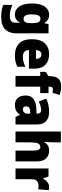

<svg xmlns="http://www.w3.org/2000/svg" viewBox="1066 -1871 1045 3217"><g transform="rotate(90 1588.5 -262.5)"><path d="M226 -563Q277 -563 309.5 -542.5Q342 -522 364 -485H370L383 -553H539V-17Q539 108 471 174Q403 240 259 240Q199 240 152 231.5Q105 223 62 204V53Q110 74 152.5 84.5Q195 95 250 95Q359 95 359 10V1Q359 -13 360.5 -32.5Q362 -52 365 -70H359Q338 -34 306 -12Q274 10 222 10Q139 10 88.5 -64Q38 -138 38 -275Q38 -413 89.5 -488Q141 -563 226 -563ZM291 -418Q221 -418 221 -272Q221 -200 239 -167.5Q257 -135 293 -135Q335 -135 351.5 -164.5Q368 -194 368 -256V-281Q368 -349 352 -383.5Q336 -418 291 -418Z M889 -563Q1001 -563 1066 -499Q1131 -435 1131 -310V-225H818Q819 -177 846.5 -150Q874 -123 929 -123Q976 -123 1015.5 -133.5Q1055 -144 1098 -166V-31Q1059 -10 1014 0Q969 10 906 10Q782 10 709.5 -59.5Q637 -129 637 -273Q637 -419 705 -491Q773 -563 889 -563ZM895 -434Q864 -434 843.5 -413Q823 -392 820 -343H966Q966 -385 947 -409.5Q928 -434 895 -434Z M1540 -414H1432V0H1252V-414H1184V-505L1255 -551V-560Q1255 -668 1296.5 -716.5Q1338 -765 1431 -765Q1470 -765 1502 -758.5Q1534 -752 1571 -739L1534 -617Q1520 -621 1504 -624Q1488 -627 1471 -627Q1432 -627 1432 -570V-553H1540Z M1858 -563Q1955 -563 2010 -512Q2065 -461 2065 -363V0H1939L1905 -73H1902Q1870 -30 1833.5 -10Q1797 10 1734 10Q1663 10 1621.5 -38.5Q1580 -87 1580 -169Q1580 -258 1636.5 -301Q1693 -344 1800 -349L1885 -352V-362Q1885 -398 1868.5 -414Q1852 -430 1823 -430Q1793 -430 1757 -419Q1721 -408 1682 -389L1632 -513Q1677 -537 1733.5 -550Q1790 -563 1858 -563ZM1847 -245Q1801 -243 1781.5 -226.5Q1762 -210 1762 -179Q1762 -150 1775.5 -136.5Q1789 -123 1811 -123Q1842 -123 1863.5 -145Q1885 -167 1885 -202V-247Z M2365 -641Q2365 -589 2362 -550Q2359 -511 2355 -485H2364Q2387 -526 2421.5 -544.5Q2456 -563 2504 -563Q2582 -563 2633 -513Q2684 -463 2684 -360V0H2503V-304Q2503 -415 2445 -415Q2398 -415 2381.5 -372.5Q2365 -330 2365 -247V0H2184V-760H2365Z M3113 -563Q3127 -563 3141.5 -561Q3156 -559 3167 -557L3151 -379Q3141 -382 3127.5 -383.5Q3114 -385 3092 -385Q3065 -385 3040 -376Q3015 -367 2999 -343Q2983 -319 2983 -274V0H2803V-553H2938L2965 -465H2974Q2993 -503 3030.5 -533Q3068 -563 3113 -563Z"/></g></svg>

Font: Noto Sans Lao SemiCondensed Black
Style: Regular
Weight: 900
Width: 4
Designer: Monotype Design Team
Foundry: Monotype Imaging Inc.
Version: Version 2.003; ttfautohint (v1.8.4.7-5d5b)